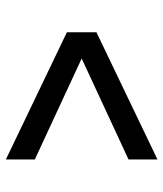

<svg xmlns="http://www.w3.org/2000/svg" viewBox="30 -612 569 670"><g transform="rotate(90 315.0 -277.5)"><path d="M134 -254V-301L537 -114V-13L93 -226V-329L537 -542V-441Z"/></g></svg>

Font: TikTok Sans 24pt Medium
Style: Regular
Weight: 500
Version: Version 4.000